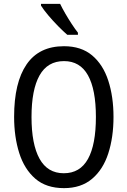

<svg xmlns="http://www.w3.org/2000/svg" viewBox="-20 -963 659 993"><path d="M567 -358Q567 -253 540 -169.5Q513 -86 456 -38Q399 10 311 10Q219 10 162.5 -39Q106 -88 79.5 -171.5Q53 -255 53 -359Q53 -536 117.5 -630Q182 -724 311 -724Q400 -724 456.5 -676.5Q513 -629 540 -546Q567 -463 567 -358ZM143 -358Q143 -217 184.5 -142Q226 -67 310 -67Q394 -67 435 -141Q476 -215 476 -358Q476 -500 435 -573.5Q394 -647 311 -647Q226 -647 184.5 -573Q143 -499 143 -358ZM291 -943Q302 -920 318 -892.5Q334 -865 351 -839Q368 -813 383 -794V-783H328Q308 -800 280.5 -828Q253 -856 229 -884.5Q205 -913 192 -934V-943Z"/></svg>

Font: Noto Sans Bengali UI Condensed
Style: Regular
Weight: 400
Width: 3
Designer: Jelle Bosma - Monotype Design Team
Foundry: Monotype Imaging Inc.
Version: Version 2.003; ttfautohint (v1.8.4.7-5d5b)